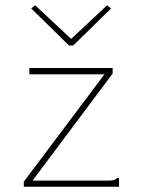

<svg xmlns="http://www.w3.org/2000/svg" viewBox="-20 -706 540 726"><path d="M70 -19 375 -425H91V-449H406V-428L103 -23H386Q403 -23 410 -25Q417 -27 423 -33H430V0H70ZM113 -686 249 -559 385 -686 400 -674 257 -534H241L98 -674Z"/></svg>

Font: Inconsolata ExtraLight
Style: Regular
Weight: 200
Monospace: yes
Designer: Raph Levien, Cyreal, Brenton Simpson
Foundry: Raph Levien, Cyreal, Google
Version: Version 3.001; ttfautohint (v1.8.2.53-6de2)